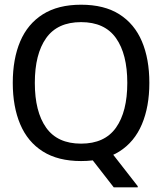

<svg xmlns="http://www.w3.org/2000/svg" viewBox="-20 -682 698 827"><path d="M329.2 11.7Q230 11.7 164.6 -29.6Q99.2 -70.8 67.1 -146.7Q35 -222.5 35 -325Q35 -428.3 67.1 -503.8Q99.2 -579.2 164.6 -620.4Q230 -661.7 329.2 -661.7Q429.2 -661.7 494.2 -620.4Q559.2 -579.2 591.2 -503.8Q623.3 -428.3 623.3 -325Q623.3 -222.5 591.2 -146.7Q559.2 -70.8 494.2 -29.6Q429.2 11.7 329.2 11.7ZM329.2 -63.3Q430.8 -63.3 479.6 -132.1Q528.3 -200.8 528.3 -325Q528.3 -449.2 479.6 -517.9Q430.8 -586.7 329.2 -586.7Q227.5 -586.7 178.8 -517.9Q130 -449.2 130 -325Q130 -200.8 178.8 -132.1Q227.5 -63.3 329.2 -63.3ZM573.3 125H470L365 -10L440.8 -50L573.3 120Z"/></svg>

Font: Familjen Grotesk Variable
Style: Regular
Weight: 400
Designer: Anders Wikstroem, Jonas Baeckman, Matilda Gysing, Kristian Moeller
Foundry: Familjen STHLM AB
Version: Version 2.000